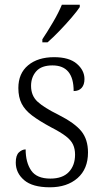

<svg xmlns="http://www.w3.org/2000/svg" viewBox="-20 -786 437 816"><path d="M192 10Q118 10 82.5 -20.5Q47 -51 47 -95Q47 -126 60.5 -138.5Q74 -151 89 -151Q89 -96 112.5 -61.5Q136 -27 194 -27Q246 -27 272.5 -55Q299 -83 299 -129Q299 -153 290.5 -171.5Q282 -190 260 -207Q238 -224 197 -245Q147 -272 116.5 -295Q86 -318 72 -345.5Q58 -373 58 -412Q58 -474 99.5 -508.5Q141 -543 210 -543Q274 -543 306.5 -515Q339 -487 339 -450Q339 -426 327 -412.5Q315 -399 293 -399Q293 -508 203 -508Q156 -508 134 -483Q112 -458 112 -421Q112 -379 140 -353.5Q168 -328 227 -299Q298 -263 326 -228Q354 -193 354 -138Q354 -68 309.5 -29Q265 10 192 10ZM160 -619Q182 -652 205.5 -692Q229 -732 243 -766H319V-756Q308 -739 284 -711Q260 -683 232.5 -654.5Q205 -626 182 -606H160Z"/></svg>

Font: Noto Serif Lao SemiCondensed Light
Style: Regular
Weight: 300
Width: 4
Designer: Monotype Design Team
Foundry: Monotype Imaging Inc.
Version: Version 2.003; ttfautohint (v1.8.4.7-5d5b)